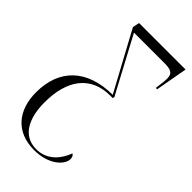

<svg xmlns="http://www.w3.org/2000/svg" viewBox="-240 -602 908 908"><g transform="rotate(45 214.0 -148.0)"><path d="M188 240C286 240 340 186 340 148C340 135 334 125 327 123C301 192 253 230 192 230C100 230 63 148 63 45C63 -105 130 -197 261 -197H277L279 -206L129 -487H330C373 -487 394 -481 394 -444C394 -423 390 -403 387 -375H396L425 -536H114L107 -502L266 -208C97 -207 1 -116 1 40C1 156 63 240 188 240Z"/></g></svg>

Font: Noto Serif Display Condensed Light
Style: Italic
Weight: 300
Width: 3
Italic angle: -12°
Designer: Monotype Design Team
Foundry: Monotype Imaging Inc.
Version: Version 2.009